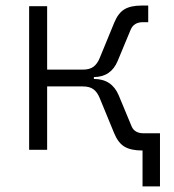

<svg xmlns="http://www.w3.org/2000/svg" viewBox="-20 -540 626 692"><path d="M85 0V-517.6H149.9V-289.1H278.8Q303.2 -289.1 317.1 -299.6Q331.1 -310.1 339.8 -332L391.6 -458Q405.8 -492.7 428.2 -506.3Q450.7 -520 490.7 -520H514.2V-460H494.6Q462.9 -460 451.2 -433.6L404.3 -320.8Q380.4 -262.7 318.4 -262.2V-255.4H318.8Q382.8 -255.4 407.7 -196.8L454.6 -84Q465.3 -59.6 498 -59.6H556.6V131.8H493.7V2.4H492.2Q452.1 2.4 429 -11.2Q405.8 -24.9 391.6 -59.6L339.8 -185.5Q331.1 -207.5 317.1 -218Q303.2 -228.5 278.8 -228.5H149.9V0Z"/></svg>

Font: CaskaydiaMono NF Light
Style: Regular
Weight: 300
Designer: Aaron Bell
Foundry: Saja Typeworks
Version: Version 2111.001; ttfautohint (v1.8.4);Nerd Fonts 3.1.1